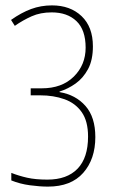

<svg xmlns="http://www.w3.org/2000/svg" viewBox="-20 -681 439 713"><path d="M325 -509Q325 -458 307 -424.5Q289 -391 261 -371Q233 -351 201 -341V-339Q261 -329 297.5 -287.5Q334 -246 334 -172Q334 -90 289 -39Q244 12 158 12Q128 12 91 7Q54 2 22 -11V-39Q50 -28 81 -21Q112 -14 156 -14Q229 -14 268 -54.5Q307 -95 307 -174Q307 -231 283.5 -264.5Q260 -298 219.5 -312.5Q179 -327 129 -327H94V-353H135Q210 -353 254 -396.5Q298 -440 298 -504Q298 -570 264 -602.5Q230 -635 172 -635Q130 -635 97.5 -620.5Q65 -606 35 -585L21 -607Q59 -634 95.5 -647.5Q132 -661 173 -661Q241 -661 283 -621Q325 -581 325 -509Z"/></svg>

Font: Noto Sans Telugu ExtraCondensed Thin
Style: Regular
Weight: 100
Width: 2
Designer: Jelle Bosma - Monotype Design Team
Foundry: Monotype Imaging Inc.
Version: Version 2.005; ttfautohint (v1.8.4.7-5d5b)